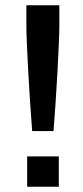

<svg xmlns="http://www.w3.org/2000/svg" viewBox="-20 -708 316 728"><path d="M102 -211Q98 -263 94 -322Q90 -381 87 -438Q84 -495 82 -540Q80 -585 80 -610V-688H205V-610Q205 -585 203 -540Q201 -495 198 -438Q195 -381 191 -322Q187 -263 183 -211ZM83 0V-115H203V0Z"/></svg>

Font: Saira Medium
Style: Regular
Weight: 500
Designer: Hector Gatti with collaboration of the Omnibus-Type team
Foundry: Omnibus-Type
Version: Version 1.100; ttfautohint (v1.8.3)